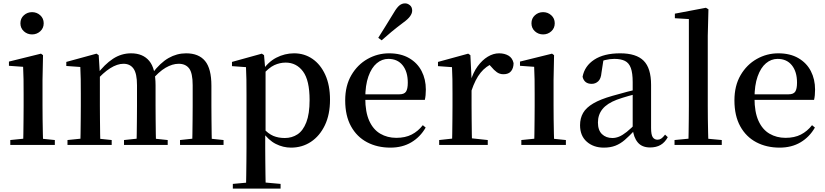

<svg xmlns="http://www.w3.org/2000/svg" viewBox="-20 -859 4892 1138"><path d="M41 0V-29L149 -40H198L305 -29V0ZM117 0Q118 -25 118.5 -66.5Q119 -108 119.5 -153Q120 -198 120 -232V-300Q120 -350 119.5 -388.5Q119 -427 117 -463L33 -469V-494L223 -541L235 -532L232 -385V-232Q232 -198 232.5 -153Q233 -108 234 -66.5Q235 -25 236 0ZM170 -655Q142 -655 121.5 -673.5Q101 -692 101 -721Q101 -750 121.5 -768.5Q142 -787 170 -787Q198 -787 218.5 -768.5Q239 -750 239 -721Q239 -692 218.5 -673.5Q198 -655 170 -655Z M380 0V-29L487 -40H537L642 -29V0ZM456 0Q457 -25 457.5 -66.5Q458 -108 458.5 -153Q459 -198 459 -232V-302Q459 -352 458.5 -388.5Q458 -425 456 -462L373 -468V-492L552 -541L565 -532L572 -420V-417V-232Q572 -198 572.5 -153Q573 -108 573.5 -66.5Q574 -25 575 0ZM715 0V-29L819 -40H870L974 -29V0ZM789 0Q790 -25 790.5 -66Q791 -107 791.5 -152Q792 -197 792 -232V-354Q792 -423 771.5 -452Q751 -481 712 -481Q675 -481 633 -454.5Q591 -428 546 -376L539 -417H554Q600 -478 649.5 -510.5Q699 -543 757 -543Q827 -543 864.5 -498Q902 -453 902 -353V-232Q902 -197 902.5 -152Q903 -107 903.5 -66Q904 -25 905 0ZM1047 0V-29L1148 -40H1200L1305 -29V0ZM1119 0Q1120 -25 1120.5 -66Q1121 -107 1121.5 -152Q1122 -197 1122 -232V-354Q1122 -426 1101 -453.5Q1080 -481 1039 -481Q1002 -481 961.5 -457.5Q921 -434 876 -380L867 -425H883Q930 -487 979 -515Q1028 -543 1083 -543Q1158 -543 1195.5 -497.5Q1233 -452 1233 -351V-232Q1233 -197 1233.5 -152Q1234 -107 1234.5 -66Q1235 -25 1236 0Z M1360 259V231L1470 221H1532L1643 231V259ZM1438 259Q1439 221 1439.5 179Q1440 137 1440.5 95.5Q1441 54 1441 19V-299Q1441 -350 1440.5 -387.5Q1440 -425 1438 -461L1355 -467V-492L1532 -541L1545 -532L1552 -450L1554 -444V-77L1552 -65V19Q1552 53 1552.5 94.5Q1553 136 1553.5 178.5Q1554 221 1555 259ZM1705 16Q1658 16 1614.5 -6Q1571 -28 1534 -80H1521L1538 -101Q1570 -66 1600 -53.5Q1630 -41 1668 -41Q1710 -41 1743 -62.5Q1776 -84 1795.5 -134Q1815 -184 1815 -266Q1815 -383 1776 -435.5Q1737 -488 1673 -488Q1639 -488 1606 -473Q1573 -458 1532 -411L1519 -432H1529Q1567 -491 1617.5 -517Q1668 -543 1723 -543Q1784 -543 1832 -510Q1880 -477 1908 -415.5Q1936 -354 1936 -268Q1936 -180 1905.5 -116.5Q1875 -53 1823 -18.5Q1771 16 1705 16Z M2294 16Q2216 16 2155.5 -16Q2095 -48 2060.5 -110.5Q2026 -173 2026 -264Q2026 -351 2062.5 -413.5Q2099 -476 2158.5 -509.5Q2218 -543 2286 -543Q2356 -543 2405 -514.5Q2454 -486 2479 -437.5Q2504 -389 2504 -328Q2504 -292 2498 -267H2076V-300H2347Q2376 -300 2386.5 -316Q2397 -332 2397 -369Q2397 -434 2366.5 -472Q2336 -510 2282 -510Q2244 -510 2213 -484Q2182 -458 2163.5 -406Q2145 -354 2145 -277Q2145 -195 2168.5 -143Q2192 -91 2234 -66.5Q2276 -42 2329 -42Q2382 -42 2420 -61.5Q2458 -81 2486 -117L2503 -103Q2471 -47 2418 -15.5Q2365 16 2294 16ZM2222 -635Q2243 -669 2265.5 -704.5Q2288 -740 2315 -785Q2332 -814 2347 -826.5Q2362 -839 2381 -839Q2396 -839 2409.5 -828Q2423 -817 2423 -796Q2423 -780 2410.5 -762.5Q2398 -745 2370 -725Q2330 -695 2300 -670Q2270 -645 2242 -620Z M2583 0V-29L2692 -41H2759L2871 -29V0ZM2659 0Q2660 -25 2660.5 -66.5Q2661 -108 2661.5 -153Q2662 -198 2662 -232V-301Q2662 -352 2661.5 -388.5Q2661 -425 2659 -461L2576 -467V-492L2755 -541L2768 -532L2775 -390V-389V-232Q2775 -198 2775.5 -153Q2776 -108 2776.5 -66.5Q2777 -25 2778 0ZM2774 -320 2746 -377H2769Q2784 -429 2811 -466Q2838 -503 2871 -523Q2904 -543 2938 -543Q2970 -543 2993.5 -529.5Q3017 -516 3024 -485Q3024 -456 3009.5 -437.5Q2995 -419 2964 -419Q2942 -419 2925 -431Q2908 -443 2890 -465L2867 -490L2907 -486Q2860 -467 2828.5 -428Q2797 -389 2774 -320Z M3070 0V-29L3178 -40H3227L3334 -29V0ZM3146 0Q3147 -25 3147.5 -66.5Q3148 -108 3148.5 -153Q3149 -198 3149 -232V-300Q3149 -350 3148.5 -388.5Q3148 -427 3146 -463L3062 -469V-494L3252 -541L3264 -532L3261 -385V-232Q3261 -198 3261.5 -153Q3262 -108 3263 -66.5Q3264 -25 3265 0ZM3199 -655Q3171 -655 3150.5 -673.5Q3130 -692 3130 -721Q3130 -750 3150.5 -768.5Q3171 -787 3199 -787Q3227 -787 3247.5 -768.5Q3268 -750 3268 -721Q3268 -692 3247.5 -673.5Q3227 -655 3199 -655Z M3559 16Q3498 16 3458 -19Q3418 -54 3418 -117Q3418 -158 3436 -189.5Q3454 -221 3496.5 -246Q3539 -271 3610 -291Q3651 -303 3699 -315.5Q3747 -328 3787 -337V-312Q3747 -302 3706.5 -290.5Q3666 -279 3636 -268Q3578 -246 3551 -212.5Q3524 -179 3524 -133Q3524 -87 3548 -64Q3572 -41 3610 -41Q3629 -41 3649 -49Q3669 -57 3695 -77.5Q3721 -98 3756 -135L3769 -84H3739Q3709 -52 3683 -29.5Q3657 -7 3627.5 4.5Q3598 16 3559 16ZM3833 15Q3785 15 3760 -15Q3735 -45 3730 -96V-99V-372Q3730 -426 3719 -456Q3708 -486 3684 -498Q3660 -510 3621 -510Q3594 -510 3566 -503Q3538 -496 3503 -480L3557 -506L3545 -428Q3542 -392 3525.5 -377Q3509 -362 3487 -362Q3443 -362 3433 -404Q3445 -468 3502.5 -505.5Q3560 -543 3656 -543Q3751 -543 3795 -499Q3839 -455 3839 -356V-100Q3839 -60 3849 -45.5Q3859 -31 3877 -31Q3889 -31 3899 -37.5Q3909 -44 3922 -61L3938 -46Q3921 -15 3895.5 0Q3870 15 3833 15Z M3978 0V-29L4092 -40H4141L4258 -29V0ZM4060 0Q4061 -34 4061.5 -73.5Q4062 -113 4062.5 -154.5Q4063 -196 4063 -232V-746L3980 -751V-778L4164 -813L4179 -804L4175 -647V-232Q4175 -196 4175.5 -154.5Q4176 -113 4177 -73.5Q4178 -34 4179 0Z M4601 16Q4523 16 4462.5 -16Q4402 -48 4367.5 -110.5Q4333 -173 4333 -264Q4333 -351 4369.5 -413.5Q4406 -476 4465.5 -509.5Q4525 -543 4593 -543Q4663 -543 4712 -514.5Q4761 -486 4786 -437.5Q4811 -389 4811 -328Q4811 -292 4805 -267H4383V-300H4654Q4683 -300 4693.5 -316Q4704 -332 4704 -369Q4704 -434 4673.5 -472Q4643 -510 4589 -510Q4551 -510 4520 -484Q4489 -458 4470.5 -406Q4452 -354 4452 -277Q4452 -195 4475.5 -143Q4499 -91 4541 -66.5Q4583 -42 4636 -42Q4689 -42 4727 -61.5Q4765 -81 4793 -117L4810 -103Q4778 -47 4725 -15.5Q4672 16 4601 16Z"/></svg>

Font: Noto Serif KR SemiBold
Style: Regular
Weight: 600
Designer: Ryoko NISHIZUKA 西塚涼子 (kana & ideographs); Frank Grießhammer (Latin, Greek & Cyrillic); Wenlong ZHANG 张文龙 (bopomofo); San
Foundry: Adobe
Version: Version 2.003-H1;hotconv 1.1.1;makeotfexe 2.6.0